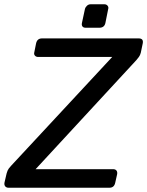

<svg xmlns="http://www.w3.org/2000/svg" viewBox="-40 -880 689 900"><path d="M0 0Q-10 0 -15.5 -6.5Q-21 -13 -19 -24L-9 -67Q-5 -82 1.5 -90.5Q8 -99 13 -104L486 -613H139Q129 -613 123.5 -619.5Q118 -626 121 -636L129 -676Q134 -700 157 -700H610Q634 -700 629 -676L620 -633Q617 -621 611 -613Q605 -605 599 -598L127 -87H490Q501 -87 506 -80.5Q511 -74 509 -63L500 -23Q495 0 473 0ZM361 -750Q351 -750 346.5 -756Q342 -762 344 -772L358 -837Q360 -846 367.5 -853Q375 -860 385 -860H449Q459 -860 464.5 -853Q470 -846 467 -837L454 -772Q449 -750 426 -750Z"/></svg>

Font: Lubike
Style: Italic
Weight: 400
Italic angle: -12°
Foundry: Honoka55
Version: Version 1.000;July 22, 2022;FontCreator 14.0.0.2862 64-bit